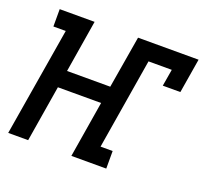

<svg xmlns="http://www.w3.org/2000/svg" viewBox="-98 -645 811 760"><g transform="rotate(20 308.0 -265.0)"><path d="M7 0 83 -457H31V-530H178L142 -310H324L361 -530H616L592 -385H518L530 -456H432L369 -74H420V0H273L312 -237H130L91 0Z"/></g></svg>

Font: Iosevka Slab Extended
Style: Italic
Weight: 400
Width: 7
Italic angle: -9°
Monospace: yes
Designer: Belleve Invis
Foundry: Belleve Invis
Version: Version 11.1.0; ttfautohint (v1.8.3)